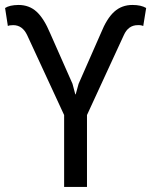

<svg xmlns="http://www.w3.org/2000/svg" viewBox="-32 -736 596 756"><path d="M310.5 0H220.5V-283L75 -597.5Q56.5 -637 20 -637Q4.5 -637 -1 -633.5L-12 -704.5Q5.5 -716 40.5 -716.5Q83 -716.5 112 -690Q141 -663.5 165.5 -605L253.5 -406L264.5 -364.5H266L277.5 -406L365 -605Q388.5 -663.5 418 -690Q447.5 -716.5 489.5 -716.5Q523.5 -716.5 543.5 -704.5L532 -633.5Q524.5 -637.5 510.5 -637Q473 -637 455.5 -597.5L310.5 -283Z"/></svg>

Font: Roberto Sans
Style: Regular
Weight: 400
Designer: Google (font) & Cristiano Sobral (main changes)
Version: Version 1.500; ttfautohint (v1.8.4.7-5d5b-dirty)